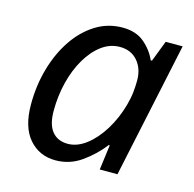

<svg xmlns="http://www.w3.org/2000/svg" viewBox="-87 -635 742 733"><g transform="rotate(15 284.0 -268.0)"><path d="M193 10Q129 10 88.5 -36.5Q48 -83 48 -173Q48 -248 67.5 -315.5Q87 -383 122 -434.5Q157 -486 205 -516Q253 -546 311 -546Q364 -546 397 -518Q430 -490 446 -453H451L483 -536H550L436 0H366L379 -99H375Q341 -55 295 -22.5Q249 10 193 10ZM222 -63Q259 -63 294.5 -90Q330 -117 358.5 -163Q387 -209 403 -266Q411 -295 413.5 -319.5Q416 -344 416 -365Q416 -412 390 -442Q364 -472 320 -472Q281 -472 248 -447.5Q215 -423 190 -380.5Q165 -338 151.5 -284Q138 -230 138 -171Q138 -117 160 -90Q182 -63 222 -63Z"/></g></svg>

Font: Noto IKEA Latin
Style: Italic
Weight: 400
Italic angle: -12°
Designer: Monotype Design Team
Foundry: Monotype Imaging Inc.
Version: Version 1.0